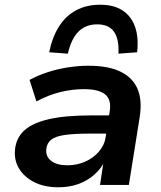

<svg xmlns="http://www.w3.org/2000/svg" viewBox="-20 -782 682 812"><path d="M227 10Q167 10 124 -12Q81 -34 59.5 -71Q38 -108 44 -154Q50 -201 84 -231.5Q118 -262 187 -278Q256 -294 368 -294H458L447 -217H364Q296 -217 256 -211.5Q216 -206 197.5 -192Q179 -178 176 -153Q172 -121 196 -102Q220 -83 265 -83Q305 -83 339.5 -98Q374 -113 398 -140.5Q422 -168 427 -203L444 -311Q452 -360 425 -382.5Q398 -405 335 -405Q285 -405 234.5 -392.5Q184 -380 134 -353L105 -444Q140 -463 181 -476.5Q222 -490 267 -497Q312 -504 354 -504Q437 -504 488.5 -479.5Q540 -455 561 -407.5Q582 -360 571 -288L525 0H403L419 -105L426 -106Q409 -70 379 -43.5Q349 -17 311 -3.5Q273 10 227 10ZM267 -555 188 -561Q201 -625 229.5 -670Q258 -715 302 -738.5Q346 -762 404 -762Q461 -762 498 -738Q535 -714 551 -669Q567 -624 560 -561L481 -555Q484 -617 462 -648Q440 -679 391 -679Q342 -679 311.5 -648Q281 -617 267 -555Z"/></svg>

Font: Nunito Sans 10pt SemiExpanded
Style: Bold Italic
Weight: 700
Width: 6
Italic angle: -9°
Designer: Vernon Adams
Foundry: Vernon Adams
Version: Version 3.101;gftools[0.9.27]